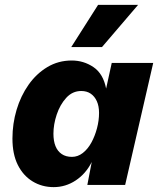

<svg xmlns="http://www.w3.org/2000/svg" viewBox="-20 -758 659 787"><path d="M200 9Q152 9 113.5 -14.5Q75 -38 53 -82Q31 -126 31 -190Q31 -251 48 -308Q65 -365 97 -410.5Q129 -456 174 -483Q219 -510 274 -510Q323 -510 363 -483Q403 -456 415 -395L438 -500H608L493 0H338L356 -94Q332 -46 290.5 -18.5Q249 9 200 9ZM275 -115Q299 -115 319.5 -131Q340 -147 354.5 -173.5Q369 -200 377.5 -232Q386 -264 386 -295Q386 -323 377 -343Q368 -363 352 -374Q336 -385 313 -385Q277 -385 251.5 -357Q226 -329 212.5 -288.5Q199 -248 199 -210Q199 -180 207.5 -159Q216 -138 233 -126.5Q250 -115 275 -115ZM382 -738H546L398 -565H272Z"/></svg>

Font: Kantumruy Pro
Style: Italic
Weight: 400
Italic angle: -13°
Designer: Sovichet Tep
Foundry: Sovichet Tep
Version: Version 1.002